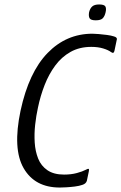

<svg xmlns="http://www.w3.org/2000/svg" viewBox="-20 -831 544 860"><path d="M369 -21Q365 -8 349 -3Q335 2 315 4.5Q295 7 276.5 8Q258 9 248 9Q136 9 86 -77.5Q36 -164 72 -335Q109 -507 193 -593.5Q277 -680 394 -680Q404 -680 422 -678.5Q440 -677 459 -674.5Q478 -672 490 -668Q498 -666 501.5 -662Q505 -658 503 -653L493 -605Q490 -588 477 -598Q465 -607 442 -614Q419 -621 389 -621Q336 -621 296 -598.5Q256 -576 227.5 -537.5Q199 -499 180 -450.5Q161 -402 150 -349Q142 -313 137.5 -272.5Q133 -232 135.5 -192.5Q138 -153 151 -120.5Q164 -88 192.5 -68.5Q221 -49 267 -49Q299 -49 324.5 -56Q350 -63 363 -70Q374 -76 377 -74.5Q380 -73 378 -64ZM453 -776Q449 -758 440 -749Q431 -740 409 -740Q387 -740 381.5 -749Q376 -758 379 -776Q383 -793 393 -802Q403 -811 424 -811Q447 -811 452 -802Q457 -793 453 -776Z"/></svg>

Font: Glory
Style: Italic
Weight: 400
Italic angle: -12°
Designer: Robert Leuschke
Foundry: Robert Leuschke
Version: Version 1.011